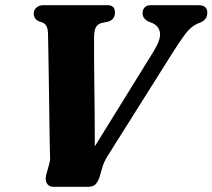

<svg xmlns="http://www.w3.org/2000/svg" viewBox="-20 -720 819 740"><path d="M529.5 -669Q529.5 -683 537.8 -691.5Q546 -700 559.5 -700H745.5Q779 -700 779 -671Q779 -645.5 754 -634L740.5 -628.5Q715.5 -617.5 693.5 -588.2Q671.5 -559 641 -510L395.5 -120Q380.5 -96.5 373.5 -72L364.5 -40Q359.5 -23.5 350 -11.8Q340.5 0 321 0H186Q168 0 160.5 -13.5Q153 -27 158.5 -47.5L170 -89.5Q174 -102.5 173 -119.5Q172 -136.5 172 -148.5Q171.5 -162.5 171 -203Q170.5 -243.5 169.8 -297.8Q169 -352 168.2 -408.8Q167.5 -465.5 166.5 -514Q165.5 -562.5 165 -590Q164.5 -624.5 144.5 -633L129 -638Q110 -647.5 110 -668.5Q110 -682 120.8 -691Q131.5 -700 147 -700H394.5Q423 -700 423 -672Q423 -645 398 -637L372 -631.5Q356 -627.5 349 -614Q342 -600.5 342.5 -569.5Q342 -548 342.5 -503.8Q343 -459.5 343.5 -401.5Q344 -343.5 344.8 -279.8Q345.5 -216 345.5 -156L573.5 -524.5Q600.5 -569 596.5 -594.2Q592.5 -619.5 567.5 -631L550 -638Q529.5 -649.5 529.5 -669Z"/></svg>

Font: Fraunces 72pt Soft
Style: Bold Italic
Weight: 700
Italic angle: -16°
Version: Version 1.000;[b76b70a41]